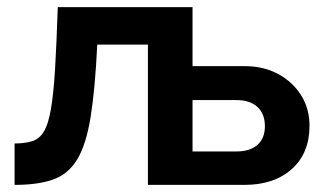

<svg xmlns="http://www.w3.org/2000/svg" viewBox="-20 -520 929 540"><path d="M668.5 -334Q721 -334 762 -312Q803 -290 826.8 -252.2Q850.5 -214.5 850.5 -166.5Q850.5 -89.5 801 -44.8Q751.5 0 667 0H396V-394.5H253.5Q247.5 -269.5 235 -191.8Q222.5 -114 197.5 -72.2Q172.5 -30.5 129.8 -15.2Q87 0 21 0V-116.5Q50.5 -116.5 70.8 -123Q91 -129.5 103.5 -150.2Q116 -171 123.2 -213Q130.5 -255 134.8 -324.8Q139 -394.5 142.5 -500H521.5V-334ZM644.5 -94Q683 -94 704 -112.5Q725 -131 725 -165Q725 -200 704 -219.2Q683 -238.5 645.5 -238.5H521.5V-94Z"/></svg>

Font: Overused Grotesk SemiBold
Style: Regular
Weight: 610
Version: Version 0.004